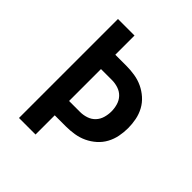

<svg xmlns="http://www.w3.org/2000/svg" viewBox="-185 -795 919 919"><g transform="rotate(45 275.0 -335.0)"><path d="M88 0V-670H200V-540H275Q303 -540 331.5 -535.5Q360 -531 385.5 -519Q411 -507 432.5 -488Q454 -469 467.5 -444Q481 -419 486.5 -391Q492 -363 492 -335Q492 -307 486.5 -279Q481 -251 467.5 -226Q454 -201 432.5 -182Q411 -163 385.5 -151Q360 -139 331.5 -134.5Q303 -130 275 -130H200V0ZM200 -227H275Q296 -227 317 -234Q338 -241 352.5 -256.5Q367 -272 373 -293Q379 -314 379 -335Q379 -356 373 -377Q367 -398 352.5 -413.5Q338 -429 317 -436Q296 -443 275 -443H200Z"/></g></svg>

Font: Lode
Style: Bold
Weight: 700
Monospace: yes
Designer: Belleve Invis
Foundry: Belleve Invis
Version: Version 29.2.0; ttfautohint (v1.8.3)